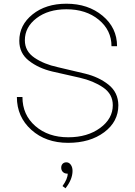

<svg xmlns="http://www.w3.org/2000/svg" viewBox="-20 -745 729 1035"><path d="M347 25Q227 25 149 -45Q71 -115 71 -222H101Q101 -126 170.5 -65.5Q240 -5 348 -5Q451 -5 519.5 -55Q588 -105 588 -178Q588 -238 536 -273.5Q484 -309 410 -326Q336 -342 262 -359.5Q188 -377 136 -417.5Q84 -458 84 -525Q84 -610 155.5 -667.5Q227 -725 338 -725Q455 -725 533 -660Q611 -595 611 -496H581Q581 -582 512.5 -638.5Q444 -695 338 -695Q240 -695 177 -647Q114 -599 114 -528Q114 -469 165.5 -434Q217 -399 291 -383Q365 -366 439 -348Q513 -330 565 -288.5Q617 -247 618 -178Q618 -89 541.5 -32Q465 25 347 25ZM345 191H343Q328 191 319 182Q310 173 310 159Q310 146 317.5 138Q325 130 338 130Q352 130 361.5 143Q371 156 371 176Q371 222 333 270L317 258Q345 219 345 191Z"/></svg>

Font: Metropolitano Thin
Style: Regular
Weight: 250
Designer: Fonts by Alex Slobzheninov & Chris M. Simpson / Changes by Cristiano Sobral
Foundry: Fonts by Alex Slobzheninov & Chris M. Simpson / Changes by Cristiano Sobral
Version: Version 1.00;August 30, 2020;FontCreator 13.0.0.2681 64-bit